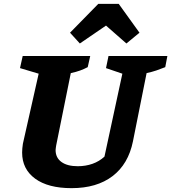

<svg xmlns="http://www.w3.org/2000/svg" viewBox="-20 -965 890 998"><path d="M352 13Q230 13 162.5 -36.5Q95 -86 95 -172Q95 -182 96 -193.5Q97 -205 99 -218L181 -582L84 -611L98 -674H449L436 -616Q417 -606 396.5 -598.5Q376 -591 348 -585L272 -209Q271 -201 270 -195.5Q269 -190 269 -185Q269 -145 299.5 -123Q330 -101 384 -101Q425 -101 460.5 -113.5Q496 -126 523 -151L616 -582L531 -611L544 -674H850L839 -616Q817 -607 793.5 -599Q770 -591 742 -585L671 -230Q647 -112 565 -49.5Q483 13 352 13ZM597 -945 705 -795 637 -739 531 -832 395 -739 344 -795 491 -945Z"/></svg>

Font: Piazzolla Thin Black
Style: Italic
Weight: 900
Italic angle: -11.3°
Version: Version 2.005